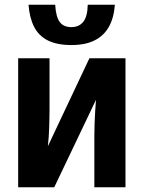

<svg xmlns="http://www.w3.org/2000/svg" viewBox="-20 -794 610 814"><path d="M467 -774Q463 -719 442 -681Q421 -643 381.5 -623Q342 -603 283 -603Q222 -603 183 -622.5Q144 -642 124.5 -680.5Q105 -719 101 -774H214Q217 -723 233 -701Q249 -679 283 -679Q315 -679 333 -701.5Q351 -724 352 -774ZM190 -330Q190 -312 189.5 -292.5Q189 -273 188.5 -253Q188 -233 186.5 -213Q185 -193 183 -174L359 -547H512V0H380V-219Q380 -244 381 -270.5Q382 -297 383.5 -323Q385 -349 387 -371L210 0H57V-547H190Z"/></svg>

Font: Noto Sans Display Condensed
Style: Bold
Weight: 700
Width: 3
Designer: Monotype Design Team
Foundry: Monotype Imaging Inc.
Version: Version 2.003